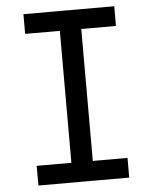

<svg xmlns="http://www.w3.org/2000/svg" viewBox="-55 -846 711 893"><g transform="rotate(-5 300.0 -400.0)"><path d="M250 0V-800H350V0ZM88 0V-92H512V0ZM88 -708V-800H512V-708Z"/></g></svg>

Font: Victor Mono
Style: Bold
Weight: 700
Monospace: yes
Designer: Rune Bjørnerås
Version: Version 1.561;gftools[0.9.30]